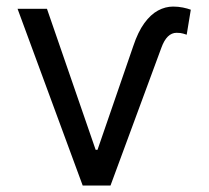

<svg xmlns="http://www.w3.org/2000/svg" viewBox="-20 -573 644 593"><path d="M34.2 -545.9H125L275.4 -110.4H281.2L391.6 -430.7Q406.2 -474.6 425.8 -501.5Q445.3 -528.3 468 -540.5Q490.7 -552.7 514.6 -552.7Q530.3 -552.7 544.7 -549.8Q559.1 -546.9 569.3 -543L556.6 -465.8Q553.7 -466.8 545.9 -469.2Q538.1 -471.7 525.4 -471.7Q510.3 -471.7 498.5 -460.2Q486.8 -448.7 478.5 -425.8L321.3 0H235.4Z"/></svg>

Font: Inter V
Style: 
Weight: 400
Designer: Rasmus Andersson
Foundry: rsms
Version: Version 4.000;git-a3f224843